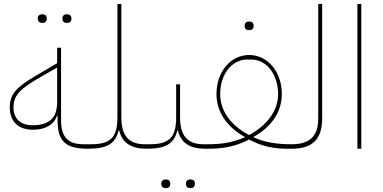

<svg xmlns="http://www.w3.org/2000/svg" viewBox="-20 -760 1956 981"><path d="M320 -643H324C336 -643 345 -650 345 -665C345 -680 336 -687 324 -687H320C308 -687 299 -680 299 -665C299 -650 308 -643 320 -643ZM194 -643H198C210 -643 219 -650 219 -665C219 -680 210 -687 198 -687H194C182 -687 173 -680 173 -665C173 -650 182 -643 194 -643ZM430 0 440 -10V-23H407C332 -23 292 -55 292 -146V-516H272V-437L168 -376C67 -316 30 -283 30 -211C30 -139 74 -97 149 -97C212 -97 257 -124 271 -169H274V-146C274 -38 315 0 430 0ZM146 -120C85 -120 49 -154 49 -211C49 -276 87 -309 190 -368L272 -415V-239C272 -157 232 -120 146 -120Z M430 0C526 0 570 -25 586 -94H589C604 -30 649 0 730 0L740 -10V-23H720C638 -23 600 -66 600 -161V-740H580V-161C580 -58 546 -23 444 -23H440L430 -13Z M951 201H955C967 201 976 194 976 179C976 164 967 157 955 157H951C939 157 930 164 930 179C930 194 939 201 951 201ZM825 201H829C841 201 850 194 850 179C850 164 841 157 829 157H825C813 157 804 164 804 179C804 194 813 201 825 201ZM730 0C826 0 870 -25 886 -94H889C904 -30 949 0 1030 0L1040 -10V-23H1020C938 -23 900 -66 900 -161V-329H880V-161C880 -58 846 -23 744 -23H740L730 -13Z M1251 -606H1255C1267 -606 1276 -613 1276 -628C1276 -643 1267 -650 1255 -650H1251C1239 -650 1230 -643 1230 -628C1230 -613 1239 -606 1251 -606ZM1030 0H1040C1127 0 1182 -12 1253 -47C1312 -15 1373 0 1447 0H1456L1466 -10V-23C1390 -23 1331 -34 1276 -58V-61C1367 -111 1420 -189 1420 -279C1420 -393 1348 -479 1253 -479C1158 -479 1086 -393 1086 -279C1086 -189 1139 -111 1230 -61V-58C1166 -32 1117 -23 1040 -23L1030 -13ZM1253 -70C1162 -117 1105 -192 1105 -279C1105 -380 1164 -456 1243 -456H1263C1342 -456 1401 -380 1401 -279C1401 -193 1343 -119 1253 -70Z M1456 0H1470C1577 0 1626 -49 1626 -155V-740H1606V-155C1606 -64 1563 -23 1470 -23H1466L1456 -13Z M1806 0H1826V-740H1806Z"/></svg>

Font: IBM Plex Arabic Thin
Style: Regular
Weight: 100
Designer: Mike Abbink, Paul van der Laan, Pieter van Rosmalen, Wael Morcos, Khajak Apelian
Foundry: Bold Monday
Version: Version 1.0